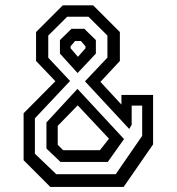

<svg xmlns="http://www.w3.org/2000/svg" viewBox="-20 -720 681 740"><path d="M174 0.5 71 -102.5V-283.5L193.5 -407L119 -485V-596.5L222 -699.5H339L442 -596.5V-485L367 -404.5L448 -317V-354H570V-163.5L456.5 0.5ZM223.5 -141H365L400 -185.5L279.5 -314L202.5 -235V-162ZM213 -96 159 -147.5V-248L278.5 -377.5L458 -184L395.5 -96ZM197 -48.5H426L528 -196.5V-313H487.5V-239L478 -223L307.5 -406.5L394 -498V-583L321 -655.5H239L166 -583V-497.5L250 -408L114.5 -264V-127.5ZM279 -438.5 211 -513.5V-565.5L255.5 -609H305L349.5 -565.5V-513.5ZM280.5 -501 309.5 -534V-541.5L292 -562H269.5L252 -541.5V-534Z"/></svg>

Font: Tourney Thin Medium
Style: Regular
Weight: 500
Version: Version 1.015